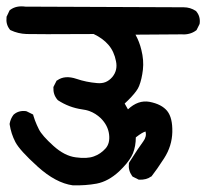

<svg xmlns="http://www.w3.org/2000/svg" viewBox="-31 -589 640 596"><path d="M194.8 -13.7Q142.1 -21 85.9 -71.8Q30.3 -122.1 16.8 -147.9Q3.4 -173.8 -1 -202.6V-204.1V-205.6Q0.5 -213.4 3.4 -220Q6.3 -226.6 10.7 -232.4L11.7 -233.4L12.2 -233.9Q27.3 -246.6 48.8 -244.1L50.8 -243.7L52.2 -243.2L67.9 -235.4L71.8 -233.4L72.8 -229.5Q75.2 -222.2 77.6 -215.1Q80.1 -208 83.3 -201.2Q86.4 -194.3 89.8 -187.5Q99.6 -168 134.8 -136.2Q169.4 -105 204.1 -100.6Q239.3 -95.7 260.3 -103.5Q281.2 -110.8 296.9 -128.4Q311 -144.5 307.6 -171.9Q304.2 -199.7 281.7 -222.2Q273.9 -229.5 265.1 -235.1Q256.3 -240.7 246.1 -244.4Q235.8 -248 223.6 -249.5Q183.1 -255.4 148.9 -277.8L147.9 -278.8L147 -279.8Q133.8 -295.4 134.8 -316.9V-318.8L135.7 -320.8L143.6 -336.4L144.5 -338.4L147 -339.8Q170.4 -356.4 206.5 -344.2Q236.3 -334 270 -331.1Q285.2 -329.6 296.6 -334.2Q308.1 -338.9 317.4 -349.6Q335 -370.6 329.1 -398.9Q326.2 -414.1 320.3 -426.8Q314.5 -439.5 305.7 -449.7Q288.6 -469.7 259.8 -483.4Q166.5 -482.9 115.7 -482.9Q64.9 -482.9 51.3 -483.4Q24.9 -484.4 2.4 -495.1L0.5 -496.1L-1 -498Q-13.2 -513.7 -10.7 -535.2V-537.1L-9.8 -538.6L-2 -555.2L-1 -557.1L1 -558.6Q19.5 -572.3 47.9 -568.4L539.1 -566.4Q559.6 -566.4 576.7 -555.2L578.1 -554.2L578.6 -553.2Q591.3 -538.1 588.9 -516.6L588.4 -514.6L587.9 -513.2L580.1 -497.6L579.1 -495.6L577.1 -494.1Q567.9 -487.3 556.6 -484.4Q545.4 -481.4 533.7 -482.4L389.6 -481.4Q401.9 -459 407.7 -434.6Q416 -401.9 412.6 -372.6Q409.2 -343.3 400.9 -322.3Q397.9 -314.5 391.6 -305.9Q385.3 -297.4 376.7 -288.1Q368.2 -278.8 356 -267.6L366.2 -249.5Q397.9 -279.3 433.1 -272.9Q471.2 -265.6 488.3 -244.1Q504.9 -223.1 503.9 -179.2Q502.9 -135.7 478.5 -97.7Q455.1 -61.5 440.4 -43L439.5 -41.5L438 -41Q430.7 -35.6 421.4 -33.2Q412.1 -30.8 401.9 -31.2H399.9L397.9 -32.2L382.3 -40L380.4 -41L378.9 -43Q366.7 -60.1 369.1 -81.1L369.6 -83.5L370.6 -85.4Q398.9 -130.4 413.6 -149.9Q424.8 -165 420.9 -180.7Q412.1 -179.2 390.6 -162.6Q390.6 -135.7 381.8 -113.3Q379.4 -107.9 376.5 -102.5Q373.5 -97.2 369.6 -91.8Q365.7 -86.4 361.1 -80.6Q356.4 -74.7 350.8 -69.1Q345.2 -63.5 338.9 -57.1Q305.2 -25.9 269 -19Q234.4 -12.7 195.8 -13.7H195.3Z"/></svg>

Font: NaikaiFont
Style: Bold
Weight: 700
Version: Version 1.89